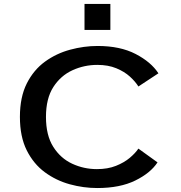

<svg xmlns="http://www.w3.org/2000/svg" viewBox="-20 -938 915 969"><path d="M470.5 11Q401 11 332 -8Q263 -27 206.2 -68.8Q149.5 -110.5 115 -179.2Q80.5 -248 80.5 -348Q80.5 -448 115.2 -516.8Q150 -585.5 207.2 -627Q264.5 -668.5 334 -687.2Q403.5 -706 472.5 -706Q586.5 -706 664.5 -665.5Q742.5 -625 779.5 -568L678.5 -501.5Q663 -526.5 635.5 -551.5Q608 -576.5 567 -593.5Q526 -610.5 471 -610.5Q405 -610.5 345.8 -583.5Q286.5 -556.5 249.2 -498.8Q212 -441 212 -348Q212 -255 248.8 -197Q285.5 -139 344.2 -111.8Q403 -84.5 469 -84.5Q524 -84.5 565.2 -101Q606.5 -117.5 634.8 -141.2Q663 -165 678.5 -188L775 -118.5Q739.5 -64.5 662.5 -26.8Q585.5 11 470.5 11ZM406.5 -918H537V-787H406.5Z"/></svg>

Font: Trispace SemiExpanded Medium
Style: Regular
Weight: 500
Width: 6
Designer: Tyler Finck
Foundry: Etcetera Type Company
Version: Version 1.210; ttfautohint (v1.8.3)